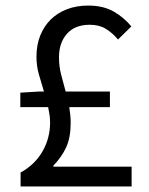

<svg xmlns="http://www.w3.org/2000/svg" viewBox="-20 -670 537 690"><path d="M54 0V-50Q105 -78 132.5 -125.5Q160 -173 160 -230Q160 -244 158 -257.5Q156 -271 153 -285H53V-337L120 -341H138Q128 -373 119.5 -403.5Q111 -434 111 -466Q111 -508 124.5 -542Q138 -576 162.5 -600Q187 -624 221 -637Q255 -650 297 -650Q351 -650 388.5 -628.5Q426 -607 452 -575L404 -528Q385 -551 361 -566Q337 -581 303 -581Q249 -581 220.5 -548.5Q192 -516 192 -464Q192 -432 199.5 -402.5Q207 -373 216 -341H375V-285H229Q231 -271 232.5 -257.5Q234 -244 234 -229Q234 -176 218 -141Q202 -106 172 -75V-71H453V0Z"/></svg>

Font: Giro Regular
Style: Regular
Weight: 400
Designer: Paul D. Hunt
Foundry: Adobe Systems Incorporated
Version: Version 1.000;PS 1.0;hotconv 1.0.88;makeotf.lib2.5.647800